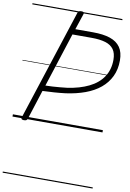

<svg xmlns="http://www.w3.org/2000/svg" viewBox="-148 -1100 1140 1685"><g transform="rotate(10 421.5 -257.5)"><path d="M104 14Q91 14 84.5 9.5Q78 5 81 -6L403 -996Q407 -1006 413.5 -1010.5Q420 -1015 435 -1015Q449 -1015 455 -1010.5Q461 -1006 458 -995L410 -851H568Q659 -851 720 -830.5Q781 -810 812 -765.5Q843 -721 843 -648Q843 -568 813 -505.5Q783 -443 728 -397.5Q673 -352 595.5 -323.5Q518 -295 423 -282Q374 -276 322.5 -272.5Q271 -269 220 -267L136 -5Q132 5 125.5 9.5Q119 14 104 14ZM237 -318Q268 -319 301 -320.5Q334 -322 366.5 -325.5Q399 -329 429 -332Q539 -348 619.5 -387.5Q700 -427 743 -491.5Q786 -556 786 -644Q786 -702 761.5 -736.5Q737 -771 687.5 -786Q638 -801 564 -801H393ZM0 490H802V500H0ZM0 -20H802V0H0ZM0 -505H802V-500H0ZM0 -1010H802V-1000H0Z"/></g></svg>

Font: Playwrite MX Guides
Style: Regular
Weight: 400
Designer: Veronika Burian, José Scaglione
Foundry: TypeTogether
Version: Version 1.003